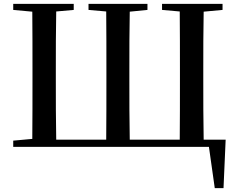

<svg xmlns="http://www.w3.org/2000/svg" viewBox="-20 -755 1214 987"><path d="M48 0H1054L1084 212H1129L1140 -37H1027C1025 -139 1025 -241 1025 -347V-391C1025 -494 1025 -596 1027 -695L1124 -704V-735H813V-704L904 -696C905 -596 905 -494 905 -391V-347C905 -240 905 -137 904 -37H647C645 -137 645 -240 645 -347V-391C645 -494 645 -596 647 -695L738 -704V-735H435V-704L526 -696C527 -596 527 -494 527 -391V-347C527 -241 527 -139 526 -37H269C267 -137 267 -240 267 -347V-391C267 -494 267 -596 269 -696L359 -704V-735H48V-704L146 -695C147 -596 147 -494 147 -391V-347C147 -242 147 -141 146 -41L48 -32Z"/></svg>

Font: Noto Serif SC SemiBold
Style: Regular
Weight: 600
Designer: Ryoko NISHIZUKA 西塚涼子 (kana & ideographs); Frank Grießhammer (Latin, Greek & Cyrillic); Wenlong ZHANG 张文龙 (bopomofo); San
Foundry: Adobe
Version: Version 2.001;hotconv 1.1.0;makeotfexe 2.6.0